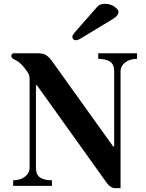

<svg xmlns="http://www.w3.org/2000/svg" viewBox="-20 -972 763 1004"><path d="M358.4 -779.3Q358.4 -787.6 367.2 -798.3L488.8 -937Q502 -952.1 530.3 -952.1Q556.6 -952.1 578.1 -937.3Q599.6 -922.4 599.6 -910.6Q599.6 -890.1 570.8 -873L399.9 -769.5Q386.7 -761.7 377 -761.7Q368.7 -761.7 363.5 -766.8Q358.4 -772 358.4 -779.3ZM39.1 -679.7Q39.1 -685.1 42.7 -689.2Q46.4 -693.4 52.7 -693.4H178.7Q206.5 -693.4 221.9 -683.1Q237.3 -672.9 251 -653.8L571.8 -206.1H577.1V-599.6Q577.1 -635.3 555.4 -649.7Q533.7 -664.1 493.7 -664.1V-693.4H696.3V-664.1Q676.3 -664.1 657.5 -657.7Q638.7 -651.4 624.5 -635.7Q610.4 -620.1 610.4 -598.6V11.7H582Q557.6 11.7 537.6 -16.6L173.3 -525.9H168V-93.8Q168 -58.1 189.7 -43.7Q211.4 -29.3 251.5 -29.3V0H48.8V-29.3Q68.8 -29.3 87.6 -35.6Q106.4 -42 120.6 -57.6Q134.8 -73.2 134.8 -94.7V-559.6Q134.8 -574.2 130.4 -583.5Q125 -595.2 107.4 -617.7Q83.5 -648.9 51.8 -662.6Q39.1 -668 39.1 -679.7Z"/></svg>

Font: Monomachus
Style: Medium
Weight: 500
Designer: Alexey Kryukov
Version: Version 1.0